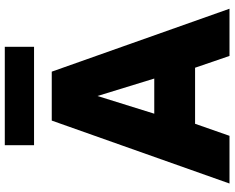

<svg xmlns="http://www.w3.org/2000/svg" viewBox="-106 -848 954 781"><g transform="rotate(-90 370.5 -457.0)"><path d="M15 0 271 -723H470L726 0H534L486 -140H258L209 0ZM299 -306H442L371 -537ZM171 -795V-914H571V-795Z"/></g></svg>

Font: Public Sans Thin Black
Style: Regular
Weight: 900
Version: Version 2.001